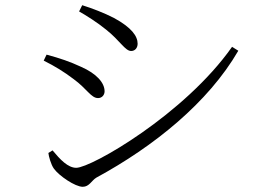

<svg xmlns="http://www.w3.org/2000/svg" viewBox="-20 -728 1040 738"><path d="M284 -684C311 -669 355 -641 388 -614C441 -572 461 -532 484 -532C500 -532 509 -545 509 -560C509 -589 486 -622 418 -659C379 -679 334 -696 296 -708ZM872 -548C690 -289 331 -83 273 -83C241 -83 211 -115 182 -150L166 -140C167 -128 176 -95 187 -80C207 -52 269 -10 298 -10C323 -10 332 -34 350 -45C571 -165 780 -333 896 -533ZM148 -495C192 -473 226 -452 263 -424C315 -386 330 -351 357 -351C372 -351 382 -363 382 -377C382 -410 351 -445 292 -471C249 -491 211 -504 159 -518Z"/></svg>

Font: Noto Serif SC Light
Style: Regular
Weight: 300
Designer: Ryoko NISHIZUKA 西塚涼子 (kana & ideographs); Frank Grießhammer (Latin, Greek & Cyrillic); Wenlong ZHANG 张文龙 (bopomofo); San
Foundry: Adobe
Version: Version 2.001;hotconv 1.1.0;makeotfexe 2.6.0